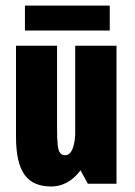

<svg xmlns="http://www.w3.org/2000/svg" viewBox="-20 -667 490 697"><path d="M165.9 10Q134.5 10 110.5 0.2Q86.5 -9.5 70.4 -30.9Q54.3 -52.3 46.2 -86.8Q38.1 -121.3 38.1 -171.3V-501H187.1V-198.6Q187.1 -162.1 189.4 -141.4Q191.6 -120.6 198 -112.1Q204.4 -103.6 216.4 -103.6Q225.1 -103.6 231.9 -109.3Q238.6 -115 243.3 -126.3Q248 -137.6 250.6 -154.5Q253.1 -171.3 253.6 -193L325.6 -189.6Q315.4 -126.4 292.5 -81.7Q269.6 -37 237.1 -13.5Q204.7 10 165.9 10ZM298.9 0 253 -84V-501H402.9V0ZM70.5 -646.6H378.4V-556.2H70.5Z"/></svg>

Font: League Mono Thin Condensed
Style: Regular
Weight: 100
Width: 1
Designer: Tyler Finck
Foundry: The League of Moveable Type / Tyler Finck
Version: Version 2.300;RELEASE